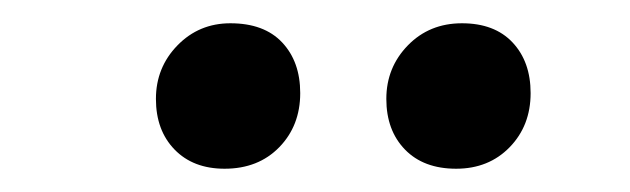

<svg xmlns="http://www.w3.org/2000/svg" viewBox="-20 -765 541 165"><path d="M114 -680Q114 -707 132.5 -726Q151 -745 178 -745Q207 -745 222.5 -728.5Q238 -712 238 -685Q238 -657 220 -638.5Q202 -620 173 -620Q146 -620 130 -636.5Q114 -653 114 -680ZM312 -680Q312 -707 330.5 -726Q349 -745 377 -745Q405 -745 420.5 -728.5Q436 -712 436 -685Q436 -657 418 -638.5Q400 -620 372 -620Q344 -620 328 -636.5Q312 -653 312 -680Z"/></svg>

Font: Literata
Style: Italic
Weight: 400
Italic angle: -2°
Designer: Latin by Veronika Burian and Jose Scaglione. Greek by Irene Vlachou. Cyrillic by Vera Evstafieva
Foundry: TypeTogether
Version: Version 3.103;gftools[0.9.29]